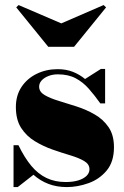

<svg xmlns="http://www.w3.org/2000/svg" viewBox="-20 -750 504 780"><path d="M35 10V-160H55Q79.5 -109.5 107.2 -76.2Q135 -43 169.2 -26.8Q203.5 -10.5 246.5 -10.5Q276.5 -10.5 298.2 -17.2Q320 -24 331.8 -35.8Q343.5 -47.5 343.5 -62.5Q343.5 -83 322 -95.8Q300.5 -108.5 266.2 -118.8Q232 -129 194 -142.2Q156 -155.5 121.8 -176.2Q87.5 -197 66 -230.2Q44.5 -263.5 44.5 -315Q44.5 -362 67.2 -396.5Q90 -431 128.8 -450Q167.5 -469 214.5 -469Q249 -469 276.5 -458Q304 -447 325.5 -429L390 -470H407V-330H387.5Q364.5 -362.5 341 -389.2Q317.5 -416 287.5 -432Q257.5 -448 215 -448Q194 -448 176.8 -441.2Q159.5 -434.5 149.2 -423.2Q139 -412 139 -398Q139 -377 161 -364Q183 -351 217.5 -340.5Q252 -330 291 -317.5Q330 -305 364.5 -285.2Q399 -265.5 421 -233.5Q443 -201.5 443 -152Q443 -92.5 413.2 -57Q383.5 -21.5 339.2 -5.8Q295 10 251.5 10Q210.5 10 177 -2.8Q143.5 -15.5 116 -40L52 10ZM176 -560 46 -720 55.5 -729.5 229 -655 401 -729.5 411 -720 281 -560Z"/></svg>

Font: Bodoni Moda Black
Style: Regular
Weight: 900
Version: Version 2.005